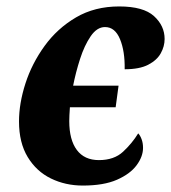

<svg xmlns="http://www.w3.org/2000/svg" viewBox="-20 -566 531 596"><path d="M237 10Q183 10 138 -12Q93 -34 66 -78.5Q39 -123 39 -189Q39 -245 59 -307Q79 -369 118.5 -423.5Q158 -478 216 -512Q274 -546 350 -546Q425 -546 458 -516Q491 -486 491 -445Q491 -422 479 -400.5Q467 -379 440 -365Q413 -351 367 -351Q368 -407 352.5 -444.5Q337 -482 306 -482Q281 -482 261.5 -453.5Q242 -425 228.5 -383Q215 -341 207 -300H348L339 -233H197Q196 -221 195.5 -208.5Q195 -196 195 -190Q195 -132 218.5 -100.5Q242 -69 287 -69Q334 -69 362 -95Q390 -121 409 -152Q415 -146 419.5 -134Q424 -122 424 -107Q424 -80 404 -53Q384 -26 343 -8Q302 10 237 10Z"/></svg>

Font: Noto Serif Condensed ExtraBold
Style: Italic
Weight: 800
Width: 3
Italic angle: -12°
Designer: Monotype Design Team
Foundry: Monotype Imaging Inc.
Version: Version 2.014; ttfautohint (v1.8.4.7-5d5b)